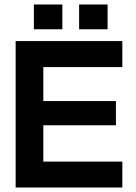

<svg xmlns="http://www.w3.org/2000/svg" viewBox="-20 -833 602 853"><path d="M331.5 -813H458V-703H331.5ZM130.5 -813H257V-703H130.5ZM523.5 -650.5V-535H172.5V-384H495V-276.5H172.5V-115H523.5V0H49.5V-650.5Z"/></svg>

Font: Overused Grotesk SemiBold
Style: Regular
Weight: 610
Version: Version 0.004